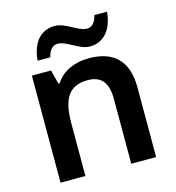

<svg xmlns="http://www.w3.org/2000/svg" viewBox="-110 -844 863 939"><g transform="rotate(-15 321.0 -374.5)"><path d="M127 -605H191C200 -642 218 -660 243 -660C288 -660 339 -606 393 -606C459 -606 509 -655 517 -749H453C444 -712 426 -694 402 -694C357 -694 306 -748 251 -748C184 -748 135 -700 127 -605ZM371 -552C303 -552 238 -527 203 -471H196L178 -542H81V0H207V-265C207 -384 238 -450 339 -450C408 -450 439 -409 439 -328V0H565V-353C565 -493 492 -552 371 -552Z"/></g></svg>

Font: Noto Sans Vithkuqi SemiBold
Style: Regular
Weight: 600
Version: Version 1.001